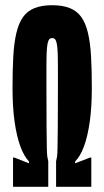

<svg xmlns="http://www.w3.org/2000/svg" viewBox="-20 -716 400 736"><path d="M30 0V-112H35L91 -90V-97Q72 -117 58 -155Q44 -193 36 -249Q28 -305 28 -378Q28 -448 31 -500.5Q34 -553 43 -590.5Q52 -628 68.5 -651Q85 -674 112.5 -685Q140 -696 180 -696Q220 -696 247.5 -685Q275 -674 291.5 -651Q308 -628 317 -590.5Q326 -553 329 -500.5Q332 -448 332 -378Q332 -305 324 -249Q316 -193 302 -155Q288 -117 268 -97V-90L325 -112H330V0H195V-98Q197 -105 198.5 -114.5Q200 -124 200.5 -149.5Q201 -175 201.5 -227.5Q202 -280 202 -374Q202 -424 202 -459Q202 -494 201 -516Q200 -538 197.5 -549.5Q195 -561 191 -565.5Q187 -570 180 -570Q173 -570 169 -565.5Q165 -561 162.5 -549.5Q160 -538 159 -516Q158 -494 158 -459Q158 -424 158 -374Q158 -280 158.5 -227.5Q159 -175 159.5 -149.5Q160 -124 161.5 -114.5Q163 -105 165 -98V0Z"/></svg>

Font: Saira UltraCondensed Black
Style: Regular
Weight: 900
Width: 1
Designer: Hector Gatti with collaboration of the Omnibus-Type team
Foundry: Omnibus-Type
Version: Version 1.101